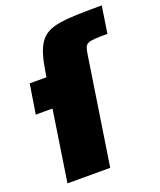

<svg xmlns="http://www.w3.org/2000/svg" viewBox="-138 -829 765 916"><g transform="rotate(-20 244.5 -371.0)"><path d="M45 0 100 -360H15L39 -510H124L126 -523Q134 -577 144.5 -614Q155 -651 171.5 -675.5Q188 -700 213 -713.5Q238 -727 276 -733Q314 -739 366 -740.5Q418 -742 489 -742L468 -605Q427 -605 404 -603.5Q381 -602 369.5 -596.5Q358 -591 353.5 -579.5Q349 -568 346 -547L262 0Z"/></g></svg>

Font: Azeri Sans Black
Style: Italic
Weight: 900
Designer: Hector Gatti & Omnibus-Type (original fonts) / Cristiano Sobral (main changes and remastering)
Foundry: Omnibus-Type
Version: Version 0.07;August 21, 2020;FontCreator 13.0.0.2681 64-bit;